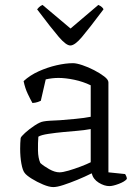

<svg xmlns="http://www.w3.org/2000/svg" viewBox="-20 -757 570 781"><path d="M197 4Q180 4 155 -6.5Q130 -17 108.5 -30.5Q87 -44 80 -54Q72 -64 67 -91.5Q62 -119 62 -152Q62 -164 62.5 -174.5Q63 -185 64 -195Q65 -201 82 -216.5Q99 -232 121 -246.5Q143 -261 157 -263Q167 -265 184 -266Q201 -267 224 -268Q251 -270 287.5 -273.5Q324 -277 349 -282V-410Q318 -425 282.5 -432.5Q247 -440 218 -440Q205 -440 192 -438.5Q179 -437 166 -434L146 -347Q142 -345 133.5 -342Q125 -339 112 -338Q104 -352 93 -375Q82 -398 76 -427Q102 -451 137.5 -467Q173 -483 210 -491.5Q247 -500 277 -500Q291 -500 315 -492Q339 -484 363 -471.5Q387 -459 404 -446Q421 -433 421 -422V-56L489 -49Q491 -46 493.5 -40.5Q496 -35 496 -29Q487 -18 463 -9Q439 0 425 0Q404 0 381.5 -14Q359 -28 353 -52Q325 -38 294.5 -25.5Q264 -13 238 -4.5Q212 4 197 4ZM222 -56Q235 -56 259 -63Q283 -70 308 -79.5Q333 -89 349 -97V-232Q321 -227 295.5 -225Q270 -223 239 -220Q207 -217 177 -212.5Q147 -208 136 -201Q134 -176 134.5 -145Q135 -114 144 -94Q157 -82 180 -69Q203 -56 222 -56ZM266 -572Q249 -572 219 -607Q189 -642 131 -719Q133 -722 138.5 -727.5Q144 -733 153 -737L267 -641L380 -737Q389 -733 394.5 -728Q400 -723 401 -719Q341 -639 312.5 -605.5Q284 -572 266 -572Z"/></svg>

Font: Texturina ExtraLight
Style: Regular
Weight: 200
Designer: Guillermo Torres Carreño
Foundry: Omnibus-Type
Version: Version 1.002; ttfautohint (v1.8.3)